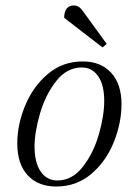

<svg xmlns="http://www.w3.org/2000/svg" viewBox="-20 -668 506 700"><path d="M282 -444Q347 -444 385 -403Q423 -362 423 -288Q423 -220 395 -150Q367 -80 313 -34Q259 12 185 12Q119 12 81 -29Q43 -70 43 -145Q43 -213 71.5 -282.5Q100 -352 154 -398Q208 -444 282 -444ZM106 -134Q106 -75 128.5 -42.5Q151 -10 189 -10Q243 -10 282 -60Q321 -110 340.5 -178.5Q360 -247 360 -300Q360 -358 338 -390Q316 -422 278 -422Q224 -422 185 -372.5Q146 -323 126 -254.5Q106 -186 106 -134ZM214 -603Q214 -625 223 -636.5Q232 -648 249 -648Q260 -648 268.5 -642Q277 -636 287 -621L369 -508L354 -495Z"/></svg>

Font: Arapey
Style: Italic
Weight: 400
Italic angle: -12°
Designer: Eduardo Rodriguez Tunni
Foundry: Eduardo Rodriguez Tunni
Version: Version 3.000